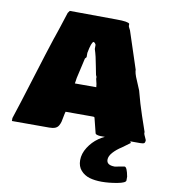

<svg xmlns="http://www.w3.org/2000/svg" viewBox="-112 -760 944 1068"><g transform="rotate(10 360.0 -225.5)"><path d="M269.5 -121.1Q266.1 -109.9 262.9 -91.6Q259.8 -73.2 257.1 -62.7Q254.4 -52.2 248 -40.8Q241.7 -29.3 228.8 -23.9Q215.8 -18.6 195.3 -18.6H-15.6V-35.2Q10.3 -112.8 59.8 -273.4Q109.4 -434.1 136.7 -516.6V-515.6Q153.3 -563 185.5 -664.1Q186 -665 187 -666.5Q191.4 -673.8 195.3 -677.7L459 -675.8Q526.4 -675.8 533.2 -664.1V-651.4Q534.2 -647 543.9 -628.9Q591.3 -483.9 613.3 -418V-412.1Q615.2 -397.9 622.1 -379.9Q628.9 -361.8 638.4 -341.1Q647.9 -320.3 651.9 -308.6L671.4 -238.3Q688.5 -181.6 721.7 -86.9V-87.9V-78.1Q723.1 -71.3 729 -59.6Q734.9 -47.9 736.3 -43Q736.3 -29.3 730.7 -25.4Q725.1 -21.5 709 -21.5H482.4Q474.1 -22.5 471.7 -22.9Q469.2 -23.4 464.1 -24.9Q459 -26.4 456.8 -28.8Q454.6 -31.2 454.1 -35.2L435.5 -109.4Q433.6 -118.7 431.6 -119.9Q429.7 -121.1 419.9 -121.1ZM293 -294.9V-293ZM400.4 -353.5Q397.5 -367.2 391.8 -397.7Q386.2 -428.2 380.9 -450.9Q375.5 -473.6 369.1 -493.2V-516.6Q365.2 -526.9 355.5 -531.2V-530.3Q343.8 -527.8 332 -464.8V-441.4Q331.1 -438 327.6 -435.1Q324.2 -432.1 324.2 -431.6Q308.1 -360.4 297.9 -316.4Q297.9 -311.5 295.4 -299.3Q293 -287.1 293 -285.2H414.1Q414.1 -297.9 405.3 -331.1V-341.8Q404.8 -343.3 402.6 -347.4Q400.4 -351.6 400.4 -353.5ZM396 129.9Q396 92.8 418.7 57.1Q441.4 21.5 474.6 -1.7Q507.8 -24.9 541.5 -32.2H639.2L643.6 -29.3Q647.9 -25.9 652.3 -21.2Q656.7 -16.6 656.7 -12.7L612.8 19.5Q584 37.6 564.7 59.1Q545.4 80.6 545.4 100.6Q545.4 131.8 591.3 131.8Q645.5 122.1 646 122.1Q659.7 122.1 669.4 174.8V196.3Q669.4 210 622.3 218.8Q575.2 227.5 534.7 227.5Q495.6 227.5 465.8 218.8Q436 210 416 187.5Q396 165 396 129.9Z"/></g></svg>

Font: Bowlby One SC
Style: Regular
Weight: 400
Width: 1
Version: Version 1.2